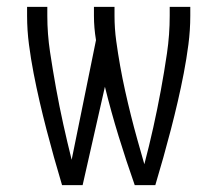

<svg xmlns="http://www.w3.org/2000/svg" viewBox="-20 -540 634 560"><path d="M161 0Q149 -40 137.5 -81Q126 -122 115.5 -162.5Q105 -203 95.5 -244Q86 -285 78 -326.5Q70 -368 64.5 -410Q59 -452 59 -494V-520H118V-494Q118 -441 126 -388Q134 -335 143.5 -282.5Q153 -230 164.5 -178Q176 -126 189 -74L260 -423Q257 -441 255.5 -458.5Q254 -476 254 -494V-520H314V-494Q314 -457 319 -420.5Q324 -384 330.5 -347.5Q337 -311 345 -275Q353 -239 362 -203Q371 -167 381 -131.5Q391 -96 401 -61Q415 -114 427 -168Q439 -222 449 -276Q459 -330 467 -384.5Q475 -439 475 -494V-520H535V-494Q535 -452 529.5 -410Q524 -368 516 -326.5Q508 -285 498.5 -244Q489 -203 478.5 -162.5Q468 -122 456.5 -81Q445 -40 433 0H373Q348 -71 326 -142.5Q304 -214 286 -287L221 0Z"/></svg>

Font: Iosevka QP Light
Style: Regular
Weight: 300
Designer: Belleve Invis
Foundry: Belleve Invis
Version: Version 20.0.0; ttfautohint (v1.8.4)